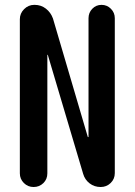

<svg xmlns="http://www.w3.org/2000/svg" viewBox="-20 -750 540 770"><path d="M59.6 -54.7V-672.9Q59.6 -696.3 76.7 -713.4Q93.8 -730.5 117.2 -730.5H119.1Q144.5 -730.5 164.1 -715.3Q183.6 -700.2 192.4 -675.8L332 -201.2Q332 -200.2 334 -200.2Q335 -200.2 335 -201.2V-676.8Q335 -699.2 350.1 -714.8Q365.2 -730.5 387.2 -730.5Q409.2 -730.5 424.8 -714.8Q440.4 -699.2 440.4 -676.8V-55.7Q440.4 -32.2 423.8 -16.1Q407.2 0 383.8 0Q358.4 0 339.4 -14.6Q320.3 -29.3 313.5 -52.7L171.9 -529.3Q171.9 -530.3 170.9 -530.3Q169.9 -530.3 169.9 -529.3V-54.7Q169.9 -31.2 153.8 -15.6Q137.7 0 114.7 0Q91.8 0 75.7 -16.1Q59.6 -32.2 59.6 -54.7Z"/></svg>

Font: Rounded Mgen+ 1mn medium
Style: Regular
Weight: 500
Designer: [Source Han Sans]
Ryoko NISHIZUKA  (kana & ideographs); Paul D. Hunt (Latin, Greek & Cyrillic); Wenlong ZHANG  (bopomofo
Version: Version 1.059.20150602